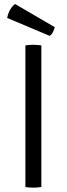

<svg xmlns="http://www.w3.org/2000/svg" viewBox="-20 -902 322 926"><path d="M102.5 -683Q110 -684.5 120 -685.2Q130 -686 140 -686Q151 -686 161.2 -685.2Q171.5 -684.5 179.5 -683V0Q171.5 1.5 161.2 2.2Q151 3 140 3Q130 3 120 2.2Q110 1.5 102.5 0ZM53 -882.5Q44 -877 36 -866.2Q28 -855.5 22.5 -842.2Q17 -829 14.5 -815.5L219.5 -729Q230 -736 235.8 -748.2Q241.5 -760.5 244 -771Z"/></svg>

Font: Signika Light Light
Style: Regular
Weight: 300
Version: Version 2.001